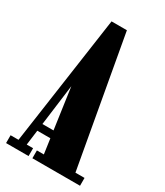

<svg xmlns="http://www.w3.org/2000/svg" viewBox="-179 -775 732 850"><g transform="rotate(30 187.0 -350.0)"><path d="M-2.5 0V-40H38L132.5 -700H211L329 -40H375.5V0H132V-40H167.5L121 -368H122.5L80 -40H112.5V0ZM74.5 -116.5V-153.5H174.5V-116.5Z"/></g></svg>

Font: Imbue Thin 10pt Black
Style: Regular
Weight: 900
Version: Version 1.102